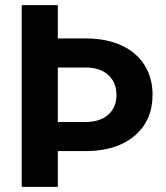

<svg xmlns="http://www.w3.org/2000/svg" viewBox="-20 -731 648 751"><path d="M64.9 -710.9V0H206.1V-140.1H324.2C402.3 -141.6 463.9 -162.6 509.3 -202.1C554.2 -241.7 576.7 -294.4 576.7 -360.4C576.7 -403.8 566.4 -442.4 545.4 -476.1C503.9 -542.5 423.8 -580.1 318.4 -580.6H206.1V-710.9ZM318.8 -466.8C355.5 -466.3 383.8 -456.1 404.8 -436.5C425.3 -417 435.5 -391.1 435.5 -359.4C435.5 -327.6 424.8 -301.8 403.8 -282.7C382.8 -263.7 353 -253.9 314.9 -253.9H206.1V-466.8Z"/></svg>

Font: Roboto
Style: Bold
Weight: 700
Designer: Google
Version: Version 2.137; 2017